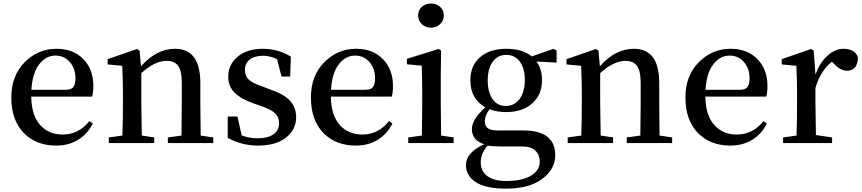

<svg xmlns="http://www.w3.org/2000/svg" viewBox="-20 -821 4949 1102"><path d="M160.2 -305.7H356.4Q388.7 -305.7 400.9 -321.3Q413.1 -336.9 413.1 -371.1Q413.1 -427.7 380.9 -464.8Q348.6 -502 297.9 -502Q244.1 -502 205.1 -452.1Q166 -402.3 160.2 -305.7ZM508.8 -266.6H159.2Q161.1 -158.2 210.4 -103.5Q259.8 -48.8 339.8 -48.8Q431.6 -48.8 493.2 -126L512.7 -112.3Q482.4 -51.8 428.2 -18.6Q374 14.6 302.7 14.6Q186.5 14.6 115.7 -58.6Q44.9 -131.8 44.9 -261.7Q44.9 -386.7 121.6 -463.9Q198.2 -541 304.7 -541Q399.4 -541 457.5 -482.4Q515.6 -423.8 515.6 -328.1Q515.6 -288.1 508.8 -266.6Z M1131.8 -43 1204.1 -32.2V0H943.4V-32.2L1021.5 -43Q1023.4 -154.3 1023.4 -232.4V-345.7Q1023.4 -414.1 1002.4 -442.9Q981.4 -471.7 936.5 -471.7Q868.2 -471.7 791 -401.4V-232.4Q791 -210 793.9 -43L865.2 -32.2V0H604.5V-32.2L682.6 -43Q685.5 -127.9 685.5 -232.4V-295.9Q685.5 -351.6 681.6 -443.4L597.7 -451.2V-481.4L766.6 -540L781.2 -530.3L789.1 -440.4Q877.9 -541 984.4 -541Q1129.9 -541 1129.9 -344.7V-232.4Q1129.9 -154.3 1131.8 -43Z M1487.3 -324.2 1530.3 -307.6Q1609.4 -281.2 1644.5 -242.7Q1679.7 -204.1 1679.7 -148.4Q1679.7 -77.1 1621.6 -31.2Q1563.5 14.6 1460 14.6Q1369.1 14.6 1287.1 -29.3V-152.3H1342.8L1367.2 -43.9Q1409.2 -27.3 1456.1 -27.3Q1517.6 -27.3 1549.8 -50.3Q1582 -73.2 1582 -114.3Q1582 -148.4 1558.6 -170.9Q1535.2 -193.4 1479.5 -211.9L1426.8 -230.5Q1360.4 -254.9 1325.2 -290.5Q1290 -326.2 1290 -380.9Q1290 -450.2 1343.8 -495.6Q1397.5 -541 1490.2 -541Q1575.2 -541 1649.4 -496.1L1645.5 -381.8H1595.7L1570.3 -481.4Q1529.3 -501 1491.2 -501Q1440.4 -501 1413.1 -479Q1385.7 -457 1385.7 -419.9Q1385.7 -384.8 1407.7 -364.3Q1429.7 -343.8 1487.3 -324.2Z M1879.9 -305.7H2076.2Q2108.4 -305.7 2120.6 -321.3Q2132.8 -336.9 2132.8 -371.1Q2132.8 -427.7 2100.6 -464.8Q2068.4 -502 2017.6 -502Q1963.9 -502 1924.8 -452.1Q1885.7 -402.3 1879.9 -305.7ZM2228.5 -266.6H1878.9Q1880.9 -158.2 1930.2 -103.5Q1979.5 -48.8 2059.6 -48.8Q2151.4 -48.8 2212.9 -126L2232.4 -112.3Q2202.1 -51.8 2147.9 -18.6Q2093.8 14.6 2022.5 14.6Q1906.2 14.6 1835.4 -58.6Q1764.6 -131.8 1764.6 -261.7Q1764.6 -386.7 1841.3 -463.9Q1918 -541 2024.4 -541Q2119.1 -541 2177.2 -482.4Q2235.4 -423.8 2235.4 -328.1Q2235.4 -288.1 2228.5 -266.6Z M2454.1 -662.1Q2422.9 -662.1 2401.4 -682.1Q2379.9 -702.1 2379.9 -732.4Q2379.9 -762.7 2401.4 -781.7Q2422.9 -800.8 2454.1 -800.8Q2484.4 -800.8 2505.9 -781.7Q2527.3 -762.7 2527.3 -732.4Q2527.3 -702.1 2505.9 -682.1Q2484.4 -662.1 2454.1 -662.1ZM2511.7 -43 2584 -32.2V0H2323.2V-32.2L2401.4 -43Q2403.3 -156.2 2403.3 -232.4V-295.9Q2403.3 -373 2400.4 -444.3L2315.4 -452.1V-483.4L2498 -540L2511.7 -530.3L2509.8 -380.9V-232.4Q2509.8 -154.3 2511.7 -43Z M2882.8 -212.9Q2933.6 -212.9 2962.9 -253.9Q2992.2 -294.9 2992.2 -362.3Q2992.2 -427.7 2963.9 -466.8Q2935.5 -505.9 2885.7 -505.9Q2835.9 -505.9 2807.6 -466.3Q2779.3 -426.8 2779.3 -359.4Q2779.3 -293 2806.6 -252.9Q2834 -212.9 2882.8 -212.9ZM2975.6 19.5H2852.5Q2806.6 19.5 2779.3 14.6Q2739.3 58.6 2739.3 109.4Q2739.3 163.1 2777.8 190.4Q2816.4 217.8 2884.8 217.8Q2977.5 217.8 3027.8 187Q3078.1 156.2 3078.1 106.4Q3078.1 68.4 3053.2 43.9Q3028.3 19.5 2975.6 19.5ZM3174.8 -530.3V-461.9L3059.6 -467.8Q3090.8 -424.8 3090.8 -360.4Q3090.8 -277.3 3034.7 -227.5Q2978.5 -177.7 2884.8 -177.7Q2832 -177.7 2790 -194.3Q2762.7 -158.2 2762.7 -125Q2762.7 -98.6 2779.3 -85.4Q2795.9 -72.3 2835.9 -72.3H2983.4Q3167 -72.3 3167 70.3Q3167 149.4 3092.3 205.6Q3017.6 261.7 2884.8 261.7Q2767.6 261.7 2710.9 224.6Q2654.3 187.5 2654.3 126Q2654.3 54.7 2758.8 6.8Q2688.5 -15.6 2688.5 -80.1Q2688.5 -135.7 2765.6 -205.1Q2679.7 -253.9 2679.7 -360.4Q2679.7 -444.3 2735.4 -492.7Q2791 -541 2885.7 -541Q2979.5 -541 3032.2 -497.1L3157.2 -541Z M3765.6 -43 3837.9 -32.2V0H3577.1V-32.2L3655.3 -43Q3657.2 -154.3 3657.2 -232.4V-345.7Q3657.2 -414.1 3636.2 -442.9Q3615.2 -471.7 3570.3 -471.7Q3502 -471.7 3424.8 -401.4V-232.4Q3424.8 -210 3427.7 -43L3499 -32.2V0H3238.3V-32.2L3316.4 -43Q3319.3 -127.9 3319.3 -232.4V-295.9Q3319.3 -351.6 3315.4 -443.4L3231.4 -451.2V-481.4L3400.4 -540L3415 -530.3L3422.9 -440.4Q3511.7 -541 3618.2 -541Q3763.7 -541 3763.7 -344.7V-232.4Q3763.7 -154.3 3765.6 -43Z M4029.3 -305.7H4225.6Q4257.8 -305.7 4270 -321.3Q4282.2 -336.9 4282.2 -371.1Q4282.2 -427.7 4250 -464.8Q4217.8 -502 4167 -502Q4113.3 -502 4074.2 -452.1Q4035.2 -402.3 4029.3 -305.7ZM4377.9 -266.6H4028.3Q4030.3 -158.2 4079.6 -103.5Q4128.9 -48.8 4209 -48.8Q4300.8 -48.8 4362.3 -126L4381.8 -112.3Q4351.6 -51.8 4297.4 -18.6Q4243.2 14.6 4171.9 14.6Q4055.7 14.6 3984.9 -58.6Q3914.1 -131.8 3914.1 -261.7Q3914.1 -386.7 3990.7 -463.9Q4067.4 -541 4173.8 -541Q4268.6 -541 4326.7 -482.4Q4384.8 -423.8 4384.8 -328.1Q4384.8 -288.1 4377.9 -266.6Z M4650.4 -530.3 4660.2 -392.6Q4684.6 -460.9 4729 -501Q4773.4 -541 4820.3 -541Q4887.7 -541 4904.3 -491.2Q4902.3 -415 4840.8 -415Q4804.7 -415 4767.6 -454.1L4754.9 -466.8Q4690.4 -417 4660.2 -316.4V-232.4Q4660.2 -212.9 4663.1 -45.9L4755.9 -32.2V0H4474.6V-32.2L4551.8 -43Q4554.7 -127.9 4554.7 -232.4V-295.9Q4554.7 -351.6 4550.8 -443.4L4466.8 -451.2V-481.4L4635.7 -540Z"/></svg>

Font: GenYoMin TW TTF SemiBold
Style: Regular
Weight: 600
Version: Version 1.300